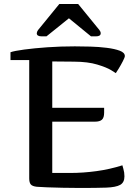

<svg xmlns="http://www.w3.org/2000/svg" viewBox="-20 -930 691 956"><path d="M163.6 0Q141.1 -2.4 133.3 -11.7Q125.5 -21 125.5 -42V-630.9H32.2V-669.9Q51.8 -676.8 100.6 -683.3Q149.4 -689.9 215.6 -694.6Q281.7 -699.2 352.5 -699.2Q387.2 -699.2 429.9 -698Q472.7 -696.8 511.7 -691.9Q550.8 -687 576.2 -677.5Q601.6 -668 601.6 -650.9Q601.6 -644.5 591.8 -625.5Q582 -606.4 571 -588.4Q560.1 -570.3 556.6 -565.9Q556.6 -566.4 533.4 -580.6Q510.3 -594.7 464.1 -608.6Q418 -622.6 348.6 -623L240.2 -624V-393.1H498.5V-369.1Q498.5 -343.8 487.5 -334Q476.6 -324.2 452.6 -324.2H240.2V-68.8H328.6Q394 -68.8 460.2 -77.9Q526.4 -86.9 589.4 -106.9Q588.9 -106.9 594.2 -89.4Q599.6 -71.8 599.6 -51.8Q599.6 -21.5 578.4 -9.5Q557.1 2.4 508.8 4.2Q460.4 5.9 379.4 5.9Q335 5.9 291.5 4.9Q248 3.9 214.1 2.7Q180.2 1.5 163.6 0ZM211.4 -749H187.5Q163.1 -749 163.1 -764.2Q163.1 -771.5 169.4 -780.3L275.4 -910.2H369.1L475.1 -780.3Q481.4 -772.5 481.4 -764.2Q481.4 -749 457.5 -749H433.1L323.2 -838.9Z"/></svg>

Font: Artifika
Style: Regular
Weight: 400
Designer: Yulya Zhdanova, Ivan Petrov | Cyreal.org
Foundry: Cyreal.org
Version: Version 1.102; ttfautohint (v1.8.4.7-5d5b)